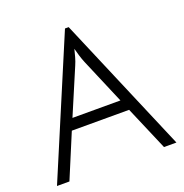

<svg xmlns="http://www.w3.org/2000/svg" viewBox="-127 -816 888 929"><g transform="rotate(-20 317.5 -351.5)"><path d="M326 -703 625 0H561L464 -227H169L74 0H10L307 -703ZM193 -284H440L341 -517Q333 -536 326.5 -557.5Q320 -579 316 -595Q312 -578 306 -556.5Q300 -535 292 -517Z"/></g></svg>

Font: Snippet
Style: Regular
Weight: 400
Designer: Gesine Todt
Foundry: Gesine Todt
Version: Version 1.000